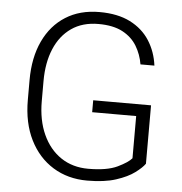

<svg xmlns="http://www.w3.org/2000/svg" viewBox="-52 -771 788 830"><g transform="rotate(5 342.0 -356.0)"><path d="M603.5 -338.4V-85Q591.3 -67.4 561.5 -45.2Q531.7 -22.9 481.4 -6.6Q431.2 9.8 356.4 9.8Q272.5 9.8 208 -30Q143.6 -69.8 107.2 -142.8Q70.8 -215.8 70.8 -315.4V-401.4Q70.8 -499 104.5 -570.8Q138.2 -642.6 200 -681.6Q261.7 -720.7 346.7 -720.7Q425.8 -720.7 480 -693.4Q534.2 -666 564.7 -618.4Q595.2 -570.8 603 -510.7H542.5Q535.6 -553.2 513.9 -589.4Q492.2 -625.5 451.7 -647.2Q411.1 -668.9 346.7 -668.9Q277.8 -668.9 229.7 -635.5Q181.6 -602.1 156.5 -542.2Q131.3 -482.4 131.3 -402.3V-315.4Q131.3 -232.9 159.4 -171.1Q187.5 -109.4 238 -75.4Q288.6 -41.5 356.4 -41.5Q438 -41.5 483.2 -63.2Q528.3 -85 543.5 -103.5V-286.6H352.5V-338.4Z"/></g></svg>

Font: Vazirmatn RD UI ExtraLight
Style: Regular
Weight: 200
Designer: Saber Rastikerdar
Foundry: Saber Rastikerdar
Version: Version 33.003